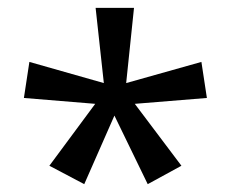

<svg xmlns="http://www.w3.org/2000/svg" viewBox="-20 -780 591 490"><path d="M322 -760 302 -568 494 -622 508 -530 324 -515 443 -357 357 -310 272 -485 195 -310 106 -357 223 -515 41 -530 55 -622 245 -568 224 -760Z"/></svg>

Font: Noto Naskh Arabic
Style: Regular
Weight: 400
Designer: Monotype Design Team, David Williams, Mohamad Dakak and Nizar Qandah
Foundry: Monotype Imaging Inc.
Version: Version 2.013